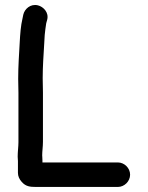

<svg xmlns="http://www.w3.org/2000/svg" viewBox="-20 -720 584 760"><path d="M51 -82.6V-35.7C51 -22.6 56.5 -10.3 66.4 0.5C82.1 17.9 98 20 122.5 20H446.5C472.3 20 495 -2.3 495 -28.5C495 -54.7 472.4 -77 446.5 -77H148V-84.3C148 -96.5 146.8 -104.8 147 -104.8C147 -122.1 150 -138.9 150 -158.5V-353.8C150 -373.3 149.7 -392.6 149 -410.6C149 -457.5 152.5 -503.5 155 -546.8L157 -581.7C159.6 -603.5 159.6 -607.2 162.9 -627.7L166.8 -642C174.3 -670.4 151.8 -693.5 130.3 -698.8C100.9 -706.1 77.5 -684.8 72.2 -662.1L69.2 -647.4C62.1 -618 59.9 -585.6 58 -551.4C55.5 -505.2 52 -458.9 52 -408.1C52.7 -389.7 53 -371.4 53 -352.5V-156.9C53 -139.4 50 -120.1 50 -100.2V-99.9C50.7 -92.3 51 -86.1 51 -82.6Z"/></svg>

Font: HoneyBee
Style: Blk
Weight: 700
Foundry: Cannot Into Space Fonts
Version: Version 0.89